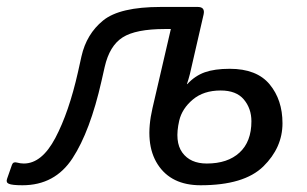

<svg xmlns="http://www.w3.org/2000/svg" viewBox="-51 -533 898 561"><path d="M-25.4 3.9Q-34.2 0 -30.3 -10.7L-16.1 -51.3Q-12.7 -61 -2 -58.1Q8.8 -55.2 18.6 -55.2Q71.3 -55.2 110.8 -130.1Q150.4 -205.1 176.8 -322.3L187 -368.2Q201.7 -433.6 250.2 -473.1Q298.8 -512.7 418.5 -512.7H526.9Q548.8 -512.7 543.9 -490.7L503.9 -316.9Q499 -297.9 495.1 -287.1H496.1Q518.6 -311.5 547.4 -321.8Q576.2 -332 620.1 -332Q699.2 -332 736.8 -286.6Q774.4 -241.2 774.4 -172.9Q774.4 -101.6 718.3 -46.6Q662.1 8.3 535.2 8.3Q449.2 8.3 409.9 -52.5Q370.6 -113.3 394.5 -216.8L448.2 -448.2H430.7Q345.7 -448.2 307.4 -423.8Q269 -399.4 254.9 -337.4L245.6 -296.4Q212.4 -149.4 160.9 -70.6Q109.4 8.3 14.6 8.3Q-16.1 8.3 -25.4 3.9ZM472.7 -180.7Q458.5 -119.1 481.7 -87.2Q504.9 -55.2 553.2 -55.2Q614.3 -55.2 648.9 -87.2Q683.6 -119.1 683.6 -178.7Q683.6 -215.8 661.6 -242.2Q639.6 -268.6 593.8 -268.6Q543.9 -268.6 512.5 -242.2Q481 -215.8 472.7 -180.7Z"/></svg>

Font: Istok Web
Style: BoldItalic
Weight: 700
Italic angle: -13°
Designer: Andrey V. Panov
Foundry: Andrey V. Panov
Version: Version 1.0.2g